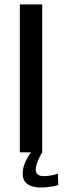

<svg xmlns="http://www.w3.org/2000/svg" viewBox="-20 -695 302 876"><path d="M70.5 0H172.5V-675H70.5ZM165.5 160.5Q183 160.5 199.8 158.5Q216.5 156.5 229 153.8Q241.5 151 246 149L244 97Q239 99 228.2 102Q217.5 105 204.8 106.8Q192 108.5 180 108.5Q161 108.5 152 100.8Q143 93 143 79Q143 67 148.2 51.5Q153.5 36 160.5 21.8Q167.5 7.5 172.5 0H121.5Q115 8 106 23.5Q97 39 90.2 58.2Q83.5 77.5 83.5 98Q83.5 121.5 95 135.2Q106.5 149 125.2 154.8Q144 160.5 165.5 160.5Z"/></svg>

Font: Anybody UltraCondensed Thin
Style: Regular
Weight: 400
Version: Version 1.111